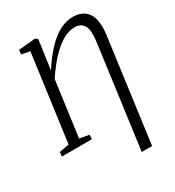

<svg xmlns="http://www.w3.org/2000/svg" viewBox="-233 -886 1142 1254"><g transform="rotate(-30 338.0 -259.0)"><path d="M462.5 235 566 -535Q577.5 -617.5 557.5 -653.8Q537.5 -690 489 -690Q450.5 -690 407.2 -668Q364 -646 314.8 -596.5Q265.5 -547 208.5 -463L152 -46L224.5 -32.5L222 0H-4.5L-1 -32.5L73 -46L161.5 -698.5L98.5 -710.5L102 -743L223 -754.5H229.5L246 -742L239 -691.5L215 -523Q269.5 -605.5 319.2 -656.5Q369 -707.5 417 -731Q465 -754.5 512.5 -754.5Q589.5 -754.5 624.5 -701.2Q659.5 -648 644.5 -537L540.5 235Z"/></g></svg>

Font: Merriweather 60pt Light
Style: Italic
Weight: 300
Italic angle: -7.8°
Version: Version 2.101